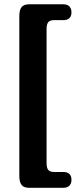

<svg xmlns="http://www.w3.org/2000/svg" viewBox="-20 -757 375 907"><path d="M200 -619.2V12.2Q200 36.1 208 45.8Q216 55.4 235.5 55.4H278.6Q317.6 55.4 317.6 92.8Q317.6 108.9 308.2 119.5Q298.9 130.2 278.6 130.2H117.7Q92.5 130.2 81.9 116.5Q71.3 102.9 71.3 74.1V-680.8Q71.3 -710 81.9 -723.4Q92.5 -736.7 117.7 -736.7H278.6Q298.9 -736.7 308.2 -726.1Q317.6 -715.5 317.6 -699.3Q317.6 -661.9 278.6 -661.9H235.5Q216 -661.9 208 -652.3Q200 -642.7 200 -619.2Z"/></svg>

Font: Fraunces 144pt S100 Black
Style: Regular
Weight: 900
Version: Version 1.000